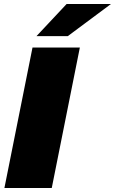

<svg xmlns="http://www.w3.org/2000/svg" viewBox="-20 -937 573 957"><path d="M2 0 142 -700H378L238 0ZM162 -757 312 -917H533L318 -757Z"/></svg>

Font: Montserrat Black
Style: Italic
Weight: 900
Italic angle: -11.3°
Designer: Julieta Ulanovsky
Foundry: Julieta Ulanovsky
Version: Version 9.000; ttfautohint (v1.8.4.7-5d5b)